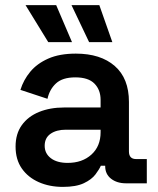

<svg xmlns="http://www.w3.org/2000/svg" viewBox="-20 -718 617 752"><path d="M226 14Q174 14 132 -4.5Q90 -23 65.5 -58Q41 -93 41 -144Q41 -194 65.5 -228Q90 -262 133 -279.5Q176 -297 231 -297H374V-327Q374 -366 350 -390.5Q326 -415 275 -415Q225 -415 199.5 -391.5Q174 -368 166 -331L60 -366Q72 -405 98.5 -437Q125 -469 169 -488.5Q213 -508 277 -508Q374 -508 429.5 -459.5Q485 -411 485 -319V-125Q485 -95 513 -95H555V0H474Q438 0 415 -18Q392 -36 392 -67V-69H375Q369 -55 354 -35Q339 -15 308.5 -0.5Q278 14 226 14ZM245 -80Q302 -80 338 -112.5Q374 -145 374 -200V-210H238Q201 -210 178 -194Q155 -178 155 -147Q155 -117 179 -98.5Q203 -80 245 -80ZM169 -553 80 -698H200L262 -553ZM329 -553 260 -698H369L420 -553Z"/></svg>

Font: Space Grotesk SemiBold
Style: Regular
Weight: 600
Designer: Florian Karsten
Foundry: Florian Karsten
Version: Version 2.000